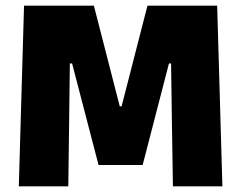

<svg xmlns="http://www.w3.org/2000/svg" viewBox="-20 -659 853 679"><path d="M46.5 0 65 -639H312L403.5 -283H410L501.5 -639H748L766.5 0H591.5L588.5 -189.5L585 -434.5H577.5L484.5 -75.5H328.5L235 -434.5H227L224 -189L221.5 0Z"/></svg>

Font: Anek Odia Medium ExtraBold
Style: Regular
Weight: 800
Version: Version 1.003